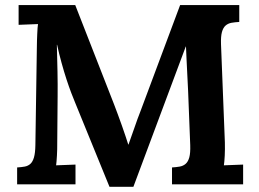

<svg xmlns="http://www.w3.org/2000/svg" viewBox="-20 -720 1012 750"><path d="M705.6 -538.1 501 9.8H407.7L273.4 -319.3Q267.6 -333 258.5 -356.7Q249.5 -380.4 239.7 -410.2Q230 -439.9 220.5 -474.4Q210.9 -508.8 203.1 -544.9H202.1Q203.6 -488.8 204.6 -439.5Q205.6 -390.1 205.1 -344.7L203.6 -164.1Q203.6 -150.4 203.4 -137.2Q203.1 -124 202.4 -112.1Q201.7 -100.1 200.9 -90.3Q200.2 -80.6 199.2 -74.2L274.9 -77.1V0H46.9V-65.9Q63.5 -66.9 76.7 -69.3Q89.8 -71.8 98.9 -80.1Q107.9 -88.4 112.8 -105.5Q117.7 -122.6 118.2 -152.8L124 -536.1Q124 -549.8 124.5 -563Q125 -576.2 125.5 -588.1Q126 -600.1 126.7 -609.9Q127.4 -619.6 128.4 -626L52.7 -623V-700.2H273.9L425.3 -313Q432.1 -295.4 440.2 -273.4Q448.2 -251.5 456.1 -229.5Q463.9 -207.5 470.5 -187.7Q477.1 -168 481 -155.3H481.9Q494.6 -189.9 505.6 -222.4Q516.6 -254.9 529.3 -287.1L683.6 -700.2H914.6V-634.3Q897.5 -633.3 884 -630.9Q870.6 -628.4 861.1 -620.1Q851.6 -611.8 846.9 -594.7Q842.3 -577.6 843.3 -547.4L858.4 -164.1Q858.9 -150.4 858.6 -137.2Q858.4 -124 857.9 -112.1Q857.4 -100.1 856.4 -90.3Q855.5 -80.6 854.5 -74.2L929.7 -77.1V0H651.9V-65.9Q668.5 -66.9 682.1 -69.3Q695.8 -71.8 705.3 -80.1Q714.8 -88.4 719.5 -105.5Q724.1 -122.6 723.1 -152.8L714.8 -364.7Q714.4 -373.5 713.4 -393.3Q712.4 -413.1 711.2 -437.5Q710 -461.9 708.7 -488.5Q707.5 -515.1 706.5 -538.1Z"/></svg>

Font: Parastoo FD
Style: Bold-FD
Weight: 700
Foundry: Saber Rastikerdar (saber.rastikerdar@gmail.com)
Version: Version 2.0.1